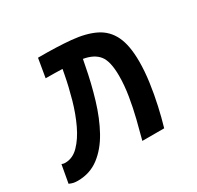

<svg xmlns="http://www.w3.org/2000/svg" viewBox="-127 -666 835 815"><g transform="rotate(-30 290.5 -258.5)"><path d="M356.9 0Q368.7 -43 380.9 -92.3Q393.1 -141.6 401.4 -192.1Q409.7 -242.7 409.7 -288.6Q409.7 -359.9 386.5 -389.4Q363.3 -418.9 312.5 -427.7L306.6 -397.9Q292 -319.8 270 -246.6Q248 -173.3 216.3 -115.7Q184.6 -58.1 139.9 -24.2Q95.2 9.8 35.2 9.8Q24.4 9.8 15.6 8.1Q6.8 6.3 -5.4 1L10.3 -86.4Q17.6 -84.5 19.5 -83.7Q21.5 -83 27.3 -83Q64 -83 93.5 -113Q123 -143.1 146 -191.4Q168.9 -239.7 185.1 -296.9Q201.2 -354 211.4 -408.2L216.3 -434.1Q207.5 -434.6 198 -434.6Q188.5 -434.6 178.7 -435.1Q168.5 -435.1 157.2 -435.3Q146 -435.5 134.3 -435.5L149.9 -527.3Q242.2 -527.8 310.5 -521.5Q378.9 -515.1 424.3 -492.7Q469.7 -470.2 491.9 -424.1Q514.2 -377.9 514.2 -298.8Q514.2 -251.5 506.8 -198.5Q499.5 -145.5 488 -94.2Q476.6 -43 463.9 0Z"/></g></svg>

Font: Cascadia Code NF
Style: Italic
Weight: 400
Italic angle: -10°
Monospace: yes
Designer: Aaron Bell
Foundry: Saja Typeworks
Version: Version 2404.023; ttfautohint (v1.8.4)